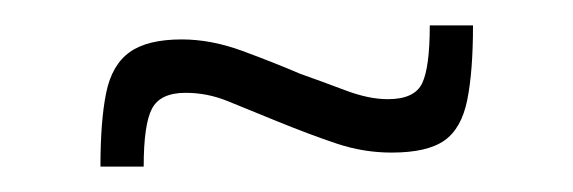

<svg xmlns="http://www.w3.org/2000/svg" viewBox="-20 -378 451 151"><path d="M59 -247Q59 -283 63.5 -305Q68 -327 82 -337Q96 -347 123 -347Q146 -347 170.5 -338Q195 -329 216 -320Q233 -314 251.5 -307Q270 -300 285 -300Q306 -300 312 -312.5Q318 -325 318 -358H352Q352 -322 347.5 -299.5Q343 -277 329.5 -267.5Q316 -258 288 -258Q266 -258 245 -265Q224 -272 197 -283Q175 -292 159 -298.5Q143 -305 126 -305Q106 -305 99.5 -292.5Q93 -280 93 -247Z"/></svg>

Font: Saira ExtraCondensed Light
Style: Regular
Weight: 300
Width: 2
Designer: Hector Gatti with collaboration of the Omnibus-Type team
Foundry: Omnibus-Type
Version: Version 1.101